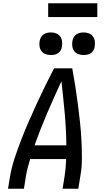

<svg xmlns="http://www.w3.org/2000/svg" viewBox="-20 -1152 640 1172"><path d="M29 0 41 -74Q51 -131 69.5 -187Q88 -243 109.5 -298.5Q131 -354 155 -409Q179 -464 204 -518.5Q229 -573 255.5 -627Q282 -681 310 -735H421Q431 -681 439.5 -627Q448 -573 455 -518.5Q462 -464 468 -409Q474 -354 477 -298.5Q480 -243 480 -186.5Q480 -130 470 -74L458 0H362L374 -74Q378 -100 380.5 -127Q383 -154 384 -181H164Q156 -154 149 -127.5Q142 -101 138 -74L126 0ZM385 -265Q384 -364 375 -461.5Q366 -559 355 -656Q310 -559 268 -461.5Q226 -364 191 -265ZM490 -816Q474 -816 458.5 -821.5Q443 -827 433.5 -839.5Q424 -852 421.5 -868.5Q419 -885 422 -902Q424 -913 430 -924Q436 -935 446 -942Q456 -949 467.5 -951.5Q479 -954 490 -954Q507 -954 522 -948.5Q537 -943 546.5 -930.5Q556 -918 558.5 -901.5Q561 -885 558 -868Q557 -857 551 -846Q545 -835 535 -828Q525 -821 513.5 -818.5Q502 -816 490 -816ZM290 -816Q274 -816 258.5 -821.5Q243 -827 233.5 -839.5Q224 -852 221.5 -868.5Q219 -885 222 -902Q224 -913 230 -924Q236 -935 246 -942Q256 -949 267.5 -951.5Q279 -954 290 -954Q307 -954 322 -948.5Q337 -943 346.5 -930.5Q356 -918 358.5 -901.5Q361 -885 358 -868Q357 -857 351 -846Q345 -835 335 -828Q325 -821 313.5 -818.5Q302 -816 290 -816ZM274 -1048V-1132H574V-1048Z"/></svg>

Font: Iosevka Curly MdExObl
Style: Regular
Weight: 500
Width: 7
Italic angle: -9°
Monospace: yes
Designer: Belleve Invis
Foundry: Belleve Invis
Version: Version 11.1.0; ttfautohint (v1.8.3)